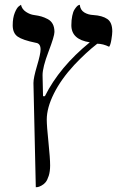

<svg xmlns="http://www.w3.org/2000/svg" viewBox="-20 -582 522 804"><path d="M175.8 -81.1Q175.8 -54.7 182.9 13.2Q189.9 81.1 189.9 110.8Q189.9 135.7 184.1 154.1Q178.2 172.4 170.9 181.2Q163.6 189.9 153.8 195.1Q144 200.2 138.9 201.2Q133.8 202.1 129.9 202.1L120.1 -232.9V-234.9Q120.1 -256.3 135 -306.2Q149.9 -356 149.9 -375Q149.9 -400.4 129.9 -402.8Q74.7 -414.1 54 -428.7Q33.2 -443.4 33.2 -476.1Q33.2 -507.3 42 -528.8Q50.8 -550.3 59.6 -556.2L67.9 -562Q71.8 -543.5 88.9 -532.2Q106 -521 123 -519Q141.1 -516.6 153.6 -512.9Q166 -509.3 179.9 -502Q193.8 -494.6 200.9 -481.2Q208 -467.8 208 -448.2Q208 -430.7 183.1 -365.5Q158.2 -300.3 158.2 -267.1L160.2 -179.2H168Q229 -301.3 356 -404.8Q278.8 -416.5 278.8 -476.1Q278.8 -498.5 282.5 -515.6Q286.1 -532.7 291.3 -541Q296.4 -549.3 301.5 -554.7Q306.6 -560.1 310.5 -561L314 -562Q316.4 -540 332.8 -530Q349.1 -520 371.1 -519Q408.7 -516.6 429.4 -502.4Q450.2 -488.3 450.2 -450.2Q450.2 -439 446.5 -416.3Q442.9 -393.6 437 -386.2Q411.1 -398.9 387.2 -398.9Q340.3 -362.3 291 -310.1Q235.8 -250.5 205.8 -190.4Q175.8 -130.4 175.8 -81.1Z"/></svg>

Font: Linux Biolinum G
Style: Regular
Weight: 400
Designer: Philipp H. Poll
Foundry: Philipp H. Poll
Version: Version 1.1.0 ; ttfautohint (v1.6)